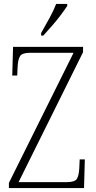

<svg xmlns="http://www.w3.org/2000/svg" viewBox="-20 -951 483 971"><path d="M25 0V-26L352 -684H132Q93 -684 82 -668Q71 -652 69 -612L67 -569H42L46 -714H400V-687L74 -30H318Q358 -30 368.5 -46Q379 -62 381 -101L383 -145H409L405 0ZM188 -784Q210 -823 230.5 -860Q251 -897 264 -931H320V-921Q309 -904 288.5 -876.5Q268 -849 243.5 -821Q219 -793 199 -771H188Z"/></svg>

Font: Noto Serif Condensed ExtraLight
Style: Regular
Weight: 200
Width: 3
Designer: Monotype Design Team
Foundry: Monotype Imaging Inc.
Version: Version 2.013; ttfautohint (v1.8.4.7-5d5b)